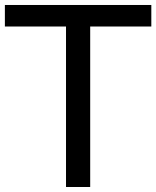

<svg xmlns="http://www.w3.org/2000/svg" viewBox="-20 -747 625 767"><path d="M340.3 0V-641.1H584.5V-727.1H-0.5V-641.1H243.7V0Z"/></svg>

Font: SG Kara SemiBold
Style: Regular
Weight: 400
Designer: Damoon Khanjanzadeh
Version: Version 1.000